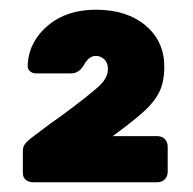

<svg xmlns="http://www.w3.org/2000/svg" viewBox="-20 -725 398 395"><path d="M52 -447Q86 -473 108 -488Q167 -532 184.5 -548.5Q202 -565 202 -583Q202 -596 194.5 -603Q187 -610 177 -610Q163 -610 153 -592Q143 -574 126 -574H55Q46 -574 41 -579Q36 -584 37 -593Q40 -640 78.5 -672.5Q117 -705 177 -705Q241 -705 279.5 -672.5Q318 -640 318 -588Q318 -558 308.5 -537.5Q299 -517 278 -497.5Q257 -478 212 -445H303Q313 -445 319 -439Q325 -433 325 -423V-372Q325 -362 319 -356Q313 -350 303 -350H49Q39 -350 33 -355Q27 -360 27 -370V-415Q27 -423 32 -429.5Q37 -436 52 -447Z"/></svg>

Font: Rubik
Style: Regular
Weight: 700
Designer: Hubert & Fischer
Foundry: Hubert & Fischer
Version: Version 1.100